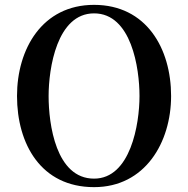

<svg xmlns="http://www.w3.org/2000/svg" viewBox="-20 -745 774 790"><path d="M684 -350C684 -546 582 -725 367 -725C154 -725 50 -544 50 -350C50 -152 149 25 367 25C577 25 684 -159 684 -350ZM554 -350C554 -234 517 -10 367 -10C210 -10 180 -234 180 -350C180 -463 214 -690 367 -690C521 -690 554 -464 554 -350Z"/></svg>

Font: Original Surfer
Style: Regular
Weight: 400
Designer: Astigmatic (AOETI)
Foundry: Astigmatic (AOETI)
Version: Version 1.001